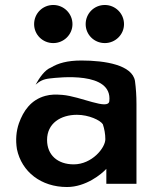

<svg xmlns="http://www.w3.org/2000/svg" viewBox="-20 -738 615 771"><path d="M117 -641C117 -599 151 -565 194 -565C236 -565 271 -599 271 -641C271 -684 236 -718 194 -718C151 -718 117 -684 117 -641ZM324 -641C324 -599 358 -565 401 -565C443 -565 478 -599 478 -641C478 -684 443 -718 401 -718C358 -718 324 -684 324 -641ZM185 -467C159 -457 138 -425 123 -398C139 -412 153 -420 180 -423C215 -427 432 -453 419 -332C415 -294 304 -351 230 -357C204 -359 184 -359 162 -353C104 -337 74 -293 56 -243C45 -211 42 -176 48 -139C67 -48 145 13 249 13C325 13 388 -39 407 -60V0H528V-320C528 -353 526 -383 522 -413C511 -477 403 -495 307 -495C250 -495 213 -484 185 -467ZM276 -78C212 -78 169 -115 169 -176C169 -243 224 -277 289 -277C337 -277 383 -255 393 -239C399 -221 403 -200 403 -179C403 -144 349 -78 276 -78Z"/></svg>

Font: Bluebird
Style: Regular
Weight: 400
Designer: Jasper
Foundry: Cannot Into Space Fonts
Version: Version 0.98